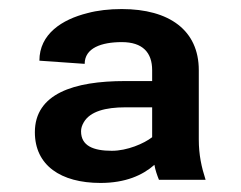

<svg xmlns="http://www.w3.org/2000/svg" viewBox="-20 -741 533 424"><path d="M419 -433V-586C419 -674 354 -721 249 -721C221 -721 195 -718 173 -712C117 -698 67 -666 67 -607L167 -600C167 -635 204 -648 249 -648C295 -648 316 -625 316 -586V-562H256C143 -562 57 -534 57 -449C57 -376 114 -337 202 -337C257 -337 295 -354 321 -377C323 -365 327 -354 331 -344H434C425 -372 419 -399 419 -433ZM159 -451C159 -458 161 -464 165 -471C179 -495 213 -504 257 -504H316V-438C298 -424 261 -408 227 -408C186 -408 159 -419 159 -451Z"/></svg>

Font: Asimov
Style: XWid
Weight: 500
Designer: Google
Version: Version 2.000980; 2014